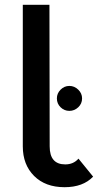

<svg xmlns="http://www.w3.org/2000/svg" viewBox="-20 -770 408 800"><path d="M249 10Q169 10 122 -37Q75 -84 75 -160V-750H186L187 -160Q187 -85 252 -85Q286 -85 307 -109L368 -34Q326 10 249 10ZM217 -360Q217 -381 232.5 -396.5Q248 -412 269 -412Q290 -412 306 -396.5Q322 -381 322 -360Q322 -338 306 -323Q290 -308 269 -308Q248 -308 232.5 -323Q217 -338 217 -360Z"/></svg>

Font: Orkney Medium
Style: Regular
Weight: 500
Designer: Samuel Oakes and Alfredo Marco Pradil
Foundry: Alfredo Marco Pradil
Version: 1.0; ttfautohint (v1.5)